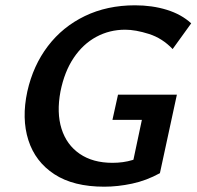

<svg xmlns="http://www.w3.org/2000/svg" viewBox="-20 -691 741 724"><path d="M373 13Q257 13 185 -34Q113 -81 87 -162.5Q61 -244 83 -346Q105 -444 160.5 -517Q216 -590 300 -630.5Q384 -671 489 -671Q554 -671 609 -654Q664 -637 701 -603L631 -506Q592 -547 541.5 -563Q491 -579 452 -579Q393 -579 343 -552Q293 -525 258 -473Q223 -421 208 -346Q193 -266 212 -205.5Q231 -145 280.5 -111Q330 -77 404 -77Q445 -77 479.5 -87.5Q514 -98 549 -120L473 -41L515 -239H404L425 -334H647L583 -38Q532 -10 478 1.5Q424 13 373 13Z"/></svg>

Font: Ysabeau
Style: Bold Italic
Weight: 700
Italic angle: -12°
Designer: Christian Thalmann (Catharsis Fonts)
Version: Version 2.002